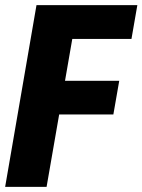

<svg xmlns="http://www.w3.org/2000/svg" viewBox="-24 -731 557 751"><path d="M281.7 -710.9 158.2 0H-3.9L118.7 -710.9ZM442.4 -415 419.4 -283.2H163.1L186 -415ZM513.2 -710.9 490.2 -578.6H213.4L236.8 -710.9Z"/></svg>

Font: Roboto Condensed Black
Style: Italic
Weight: 900
Italic angle: -12°
Designer: Christian Robertson
Foundry: Google
Version: Version 3.008; 2023